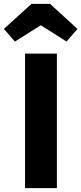

<svg xmlns="http://www.w3.org/2000/svg" viewBox="-64 -969 419 989"><path d="M13 -755 -44 -820 98 -949H194L335 -820L279 -755L146 -839ZM229 -693V0H65V-693Z"/></svg>

Font: Fira Sans
Style: Bold
Weight: 700
Designer: bBox Type GmbH & Carrois Corporate GbR & Edenspiekermann AG
Foundry: bBox Type GmbH & Carrois Corporate GbR & Edenspiekermann AG
Version: Version 4.301;PS 004.301;hotconv 1.0.88;makeotf.lib2.5.64775